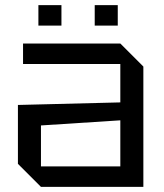

<svg xmlns="http://www.w3.org/2000/svg" viewBox="-20 -730 640 750"><path d="M50 -90V-320L450 -330V-480H70V-560H450L540 -470V0H140ZM140 -240V-80H450V-260ZM130 -630V-710H220V-630ZM350 -630V-710H440V-630Z"/></svg>

Font: Tektur
Style: Regular
Weight: 400
Designer: Adam Jagosz
Foundry: Adam Jagosz
Version: Version 1.005;gftools[0.9.30]